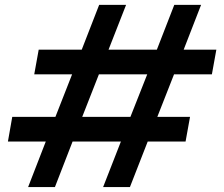

<svg xmlns="http://www.w3.org/2000/svg" viewBox="-20 -760 912 780"><path d="M509.8 -285.2 578.1 -458H381.8L314 -285.2ZM398.9 0 471.2 -185.1H274.9L203.1 0H94.2L166 -185.1H12.2L29.8 -285.2H205.1L272.9 -458H119.1L137.2 -558.1H312L382.8 -740.2H492.2L420.9 -558.1H617.2L688 -740.2H796.9L726.1 -558.1H858.9L840.8 -458H687L619.1 -285.2H752L733.9 -185.1H580.1L507.8 0Z"/></svg>

Font: Poppins Medium
Style: Italic
Weight: 500
Italic angle: -10°
Designer: Ninad Kale (Devanagari), Jonny Pinhorn (Latin)
Foundry: Indian Type Foundry
Version: Version 3.200;PS 1.000;hotconv 16.6.54;makeotf.lib2.5.65590